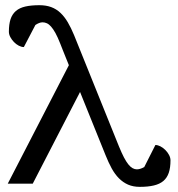

<svg xmlns="http://www.w3.org/2000/svg" viewBox="-20 -707 686 739"><path d="M636.2 -89.8Q636.2 -61.5 629.6 -42Q623 -22.5 608.9 -10.5Q594.7 1.5 572.3 6.8Q549.8 12.2 518.1 12.2Q492.7 12.2 473.1 3.7Q453.6 -4.9 438 -20.5Q422.4 -36.1 409.9 -58.8Q397.5 -81.5 386.2 -109.9L288.1 -353L106 0H9.8L245.1 -456.1Q238.3 -473.1 232.2 -488Q226.1 -502.9 221.7 -514.2Q216.3 -527.3 211.9 -539.1Q202.1 -564 193.4 -579.8Q184.6 -595.7 176.5 -604.7Q168.5 -613.8 160.4 -617.4Q152.3 -621.1 144 -621.1Q137.2 -621.1 130.4 -618.4Q123.5 -615.7 116.2 -610.8L71.8 -525.9Q62.5 -525.9 52.2 -531.2Q42 -536.6 33.7 -545.2Q25.4 -553.7 19.8 -564.2Q14.2 -574.7 14.2 -585Q14.2 -613.3 20.5 -632.8Q26.9 -652.3 41 -664.6Q55.2 -676.8 77.6 -681.9Q100.1 -687 131.8 -687Q157.2 -687 177 -679.7Q196.8 -672.4 212.4 -657.7Q228 -643.1 240.7 -621.6Q253.4 -600.1 265.1 -571.8L438 -143.1Q448.2 -118.2 457 -101.3Q465.8 -84.5 474.1 -74.2Q482.4 -64 490.5 -59.6Q498.5 -55.2 506.8 -55.2Q519.5 -55.2 535.2 -64L578.1 -148.9Q587.4 -148.9 597.7 -143.6Q607.9 -138.2 616.5 -129.6Q625 -121.1 630.6 -110.6Q636.2 -100.1 636.2 -89.8Z"/></svg>

Font: BabelStone Roman
Style: Regular
Weight: 400
Designer: Walt Agee, Victor Gaultney, Peter Martin, Debbi Hosken, Becca Hirsbrunner (SIL); Andrew West (BabelStone)
Foundry: BabelStone
Version: Version 16.000